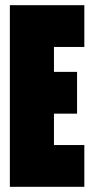

<svg xmlns="http://www.w3.org/2000/svg" viewBox="-20 -720 355 740"><path d="M188 -539H305V-700H18V0H305V-161H188V-282H277V-443H188Z"/></svg>

Font: Queering Heavy
Style: Bold
Weight: 900
Designer: Adam Naccarato
Foundry: adamnac
Version: Version 2.000;hotconv 1.0.109;makeotfexe 2.5.65596